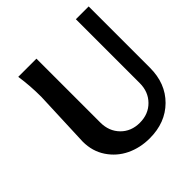

<svg xmlns="http://www.w3.org/2000/svg" viewBox="-166 -715 849 849"><g transform="rotate(-45 258.0 -291.0)"><path d="M73.7 -189Q73.7 -189 84.5 -458.5Q84.5 -529.3 74.7 -593.3H188.5V-193.8Q188.5 -139.6 222.9 -104.5Q257.3 -69.3 311.5 -69.3Q365.7 -69.3 400.4 -104.5Q435.1 -139.6 435.1 -193.8V-593.3H515.1V-210Q515.1 -111.8 453.6 -50.8Q392.1 10.3 293.9 10.3Q234.4 10.3 184.8 -13.4Q135.3 -37.1 104.5 -83Q73.7 -128.9 73.7 -189Z"/></g></svg>

Font: Rachana
Style: Bold
Weight: 700
Designer: Hussain KH
Foundry: Hussain KH, Rajeesh K Nambiar, Santhosh Thottingal, Swathanthra Malayalam Computing (http://smc.org.in)
Version: Version 7.0.0+20221109